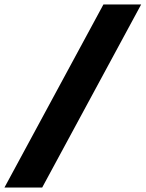

<svg xmlns="http://www.w3.org/2000/svg" viewBox="-55 -725 656 865"><path d="M135 120 581 -705H411L-35 120Z"/></svg>

Font: Plus Jakarta Sans ExtraBold
Style: Italic
Weight: 800
Italic angle: -8°
Designer: Gumpita Rahayu
Foundry: Tokotype
Version: Version 2.071;gftools[0.9.30]